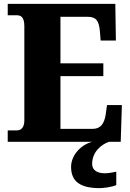

<svg xmlns="http://www.w3.org/2000/svg" viewBox="-20 -734 674 994"><path d="M20 0H458C401 14 348 68 348 130C348 206 396 240 496 240C516 240 562 234 582 224V155C559 160 539 163 522 163C485 163 457 148 457 115C457 52 505 13 545 0H605L611 -190H534L527 -140C520 -96 502 -67 461 -67H293V-340H515V-406H293V-647H434C478 -647 492 -626 497 -574L501 -524H580L577 -714H20V-655H66C86 -655 106 -648 106 -599V-110C106 -79 93 -59 68 -59H20Z"/></svg>

Font: Noto Serif Sinhala SemiCondensed Black
Style: Regular
Weight: 900
Width: 4
Designer: Jelle Bosma - Monotype Design Team
Foundry: Monotype Imaging Inc.
Version: Version 2.007